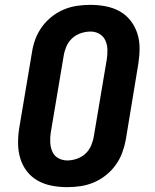

<svg xmlns="http://www.w3.org/2000/svg" viewBox="-20 -763 640 791"><path d="M257 8Q224 8 193 2Q162 -4 136 -18.5Q110 -33 91.5 -56.5Q73 -80 64 -109Q55 -138 54.5 -170Q54 -202 59 -234L112 -549Q116 -576 126 -602.5Q136 -629 153 -652.5Q170 -676 193.5 -694.5Q217 -713 243.5 -724Q270 -735 297.5 -739Q325 -743 352 -743Q385 -743 416 -737Q447 -731 473 -716.5Q499 -702 517.5 -678.5Q536 -655 545.5 -626Q555 -597 555 -565Q555 -533 550 -501L498 -186Q493 -159 483 -132.5Q473 -106 456 -82.5Q439 -59 415.5 -40.5Q392 -22 365.5 -11Q339 0 311.5 4Q284 8 257 8ZM257 -102Q277 -102 297 -109Q317 -116 332.5 -130.5Q348 -145 356 -164.5Q364 -184 367 -204L420 -519Q423 -539 422.5 -559Q422 -579 414 -596.5Q406 -614 389.5 -623.5Q373 -633 353 -633Q333 -633 312.5 -626Q292 -619 276.5 -604.5Q261 -590 253 -570.5Q245 -551 242 -531L189 -216Q186 -196 187 -176Q188 -156 195.5 -138.5Q203 -121 220 -111.5Q237 -102 257 -102Z"/></svg>

Font: Iosevka HT Extrabold Extended
Style: Italic
Weight: 800
Width: 7
Italic angle: -9°
Monospace: yes
Designer: Belleve Invis
Foundry: Belleve Invis
Version: Version 32.3.0; ttfautohint (v1.8.4)